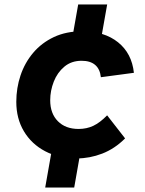

<svg xmlns="http://www.w3.org/2000/svg" viewBox="-20 -698 640 846"><path d="M318.8 0Q239 0 179 -31.6Q119 -63.2 85.4 -119.4Q51.8 -175.5 51.8 -249.2Q51.8 -310.2 70.5 -365.9Q89.2 -421.5 126.1 -465.2Q163 -509 217.2 -534.6Q271.5 -560.2 342.2 -560.2Q439.8 -560.2 500.2 -511.6Q560.8 -463 570 -377.2L424.5 -357.8Q420.5 -394 399.1 -412.1Q377.8 -430.2 339.5 -430.2Q294.5 -430.2 263.5 -404.2Q232.5 -378.2 216.9 -338.2Q201.2 -298.2 201.2 -256.2Q201.2 -198 235 -163.9Q268.8 -129.8 326.2 -129.8Q361.8 -129.8 391.1 -143.6Q420.5 -157.5 452 -189.8L531.2 -88.2Q485.5 -42.5 430.4 -21.2Q375.2 0 318.8 0ZM179.2 128.2 207.8 -34 221 -52.5 227.5 -87.5H330.8L324.2 -52.5L335.5 -34L307 128.2ZM296.5 -462.5 302.8 -497.5 295.8 -516 324.5 -678.2H452.2L423.5 -516L406 -497.5L399.8 -462.5Z"/></svg>

Font: Google Sans Code
Style: Italic
Weight: 400
Italic angle: -10°
Monospace: yes
Designer: Google Sans Code Authors
Foundry: Google LLC
Version: Version 6.000